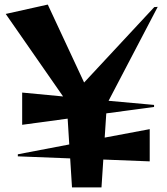

<svg xmlns="http://www.w3.org/2000/svg" viewBox="-20 -820 730 840"><path d="M287 -127 58 -136V-145L283 -188L276 -301L77 -274V-415L256 -398L5 -759L189 -800L348 -459L655 -789L670 -790L455 -379L654 -361V-352L445 -324L438 -218L635 -255V-114L432 -122L424 0H295Z"/></svg>

Font: Tiejili SC
Style: Regular
Weight: 400
Designer: Buernia
Foundry: Ershou Xiaoxi Press
Version: Version 1.100